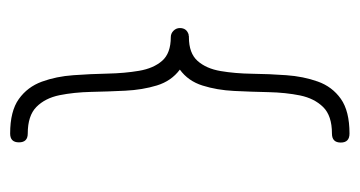

<svg xmlns="http://www.w3.org/2000/svg" viewBox="-188 -560 719 384"><g transform="rotate(90 172.0 -367.5)"><path d="M264.2 -45.4Q264.2 -27.8 246.6 -27.8Q201.7 -27.8 177.5 -45.2Q153.3 -62.5 142.8 -91.3Q132.3 -120.1 129.9 -154.3Q127.4 -188.5 126.7 -222.7Q126 -256.8 121.1 -285.6Q116.2 -314.5 101.1 -331.8Q85.9 -349.1 53.7 -349.1Q46.4 -349.1 41 -354.5Q35.6 -359.9 35.6 -367.2Q35.6 -380.9 48.8 -384.8Q49.3 -384.8 49.8 -384.8Q50.8 -384.8 51.5 -385Q52.2 -385.3 51.3 -385.3Q52.2 -385.3 53.7 -385.3Q85.9 -385.3 101.3 -402.6Q116.7 -419.9 121.6 -448.7Q126.5 -477.5 127 -511.7Q127.4 -545.9 129.9 -580.1Q132.3 -614.3 142.6 -643.1Q152.8 -671.9 177.2 -689.2Q201.7 -706.5 246.6 -706.5Q264.6 -706.5 264.6 -689Q264.6 -671.4 246.6 -671.4Q210.9 -671.4 193.6 -653.8Q176.3 -636.2 170.4 -607.7Q164.6 -579.1 163.8 -544.7Q163.1 -510.3 161.4 -475.8Q159.7 -441.4 150.6 -412.6Q141.6 -383.8 118.7 -367.2Q141.6 -350.1 150.4 -321.3Q159.2 -292.5 160.9 -258.1Q162.6 -223.6 163.3 -189.5Q164.1 -155.3 169.9 -126.5Q175.8 -97.7 193.4 -80.3Q210.9 -63 246.6 -63Q264.2 -63 264.2 -45.4Z"/></g></svg>

Font: Mikhak-DS2-FD ExtraLight
Style: Regular
Weight: 200
Designer: Amin Abedi
Version: Version 3.2